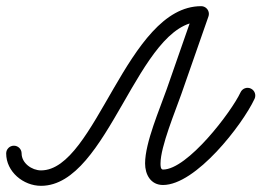

<svg xmlns="http://www.w3.org/2000/svg" viewBox="-45 -574 847 622"><path d="M0 -102C-13.8 -102 -25 -90.8 -25 -77C-25 -17.7 30.5 28 87.9 28C308.2 28 401.1 -504 606.7 -504C620.5 -504 631.7 -515.2 631.7 -529C631.7 -542.8 620.5 -554 606.7 -554C606.7 -554 606.7 -554 606.7 -554C364.8 -554 266.2 -22 87.9 -22C58.1 -22 25 -45.5 25 -77C25 -90.8 13.8 -102 0 -102ZM614.9 -552.6C601.9 -557.1 587.6 -550.2 583 -537.2C553.7 -453.2 524.4 -369.2 495.1 -285.2C472.9 -221.5 425 -112.2 425 -44.6C425 -8.8 443 25.3 483.1 25.3C589.3 25.3 740.1 -169.2 779.7 -253.9C785.5 -266.4 780.1 -281.3 767.6 -287.1C755.1 -293 740.2 -287.6 734.3 -275C734.3 -275 734.3 -275 734.3 -275C704.5 -211.1 562.4 -24.7 483.1 -24.7C474.6 -24.7 475 -38.7 475 -44.6C475 -99.2 523.9 -216 542.3 -268.8C571.6 -352.8 601 -436.7 630.3 -520.7C634.8 -533.8 627.9 -548 614.9 -552.6Z"/></svg>

Font: FRB American Cursive Guidelines Arrows Semibold
Style: Italic
Weight: 600
Italic angle: -25°
Version: Version 2.0;Modular Font Editor K font №1